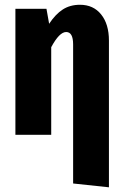

<svg xmlns="http://www.w3.org/2000/svg" viewBox="-20 -568 520 809"><path d="M316.9 -547.9Q373.5 -547.9 406.2 -507.1Q439 -466.3 439 -397V221.2L288.1 205.1V-380.9Q288.1 -433.1 258.8 -433.1Q230 -433.1 195.8 -369.1V0H44.9V-530.8H175.8L187 -467.8Q213.9 -508.3 244.6 -528.1Q275.4 -547.9 316.9 -547.9Z"/></svg>

Font: Fira Sans Compressed
Style: Bold
Weight: 700
Width: 1
Designer: Carrois Corporate & Edenspiekermann AG
Foundry: Carrois Corporate GbR & Edenspiekermann AG
Version: Version 4.203;PS 004.203;hotconv 1.0.88;makeotf.lib2.5.64775